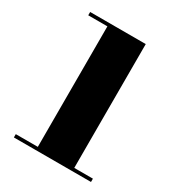

<svg xmlns="http://www.w3.org/2000/svg" viewBox="-178 -866 909 981"><g transform="rotate(30 277.0 -375.0)"><path d="M180 -5.5V-730.5H67V-750H395V-5.5ZM50 0V-19.5H505V0Z"/></g></svg>

Font: Bodoni Moda Black
Style: Regular
Weight: 900
Version: Version 2.005